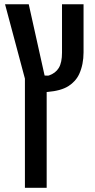

<svg xmlns="http://www.w3.org/2000/svg" viewBox="-20 -650 450 910"><path d="M98.1 240.2V-277.3L3.9 -629.9H116.2L191.4 -292Q199.7 -291.5 204.3 -291.5Q209 -291.5 211.4 -292Q243.7 -303.2 258.8 -328.4Q273.9 -353.5 273.9 -400.9V-629.9H376V-401.9Q376 -344.7 355.5 -299.3Q338.9 -263.7 304 -241.7Q269 -219.7 207 -214.4L201.2 -213.9V240.2Z"/></svg>

Font: Open Sans Condensed SemiBold
Style: Regular
Weight: 600
Width: 3
Designer: Monotype Design Team
Foundry: Monotype Imaging Inc.
Version: Version 3.000; ttfautohint (v1.8.4)